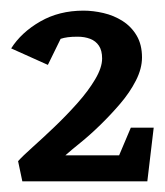

<svg xmlns="http://www.w3.org/2000/svg" viewBox="-20 -742 310 361"><path d="M22 -401 14 -439Q23 -449 41.5 -465.5Q60 -482 82.5 -503.5Q105 -525 125.5 -548Q146 -571 159 -593Q172 -615 172 -632Q172 -647 166 -656Q160 -665 149.5 -669Q139 -673 126 -673Q115 -673 107.5 -672Q100 -671 94 -669L70 -620L1 -651Q20 -681 55.5 -701.5Q91 -722 137 -722Q155 -722 174.5 -717.5Q194 -713 210.5 -702.5Q227 -692 237 -675Q247 -658 247 -634Q247 -613 235.5 -590.5Q224 -568 206 -547Q188 -526 168.5 -507Q149 -488 131 -473.5Q113 -459 103 -450H204L226 -502H269L257 -401Z"/></svg>

Font: Kreon
Style: Bold
Weight: 700
Designer: Julia Petretta
Foundry: Julia Petretta and Eli Heuer
Version: Version 2.002